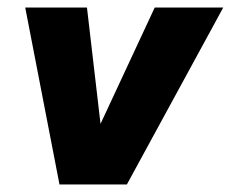

<svg xmlns="http://www.w3.org/2000/svg" viewBox="-20 -490 613 510"><path d="M138 0 47 -470H211L247 -161L391 -470H573L317 0Z"/></svg>

Font: Gantari ExtraBold
Style: Italic
Weight: 800
Italic angle: -10°
Designer: Anugrah Pasau
Foundry: Lafontype
Version: Version 1.000